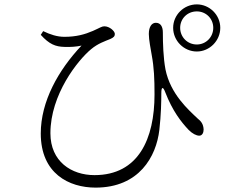

<svg xmlns="http://www.w3.org/2000/svg" viewBox="-20 -817 1040 876"><path d="M770 -690C770 -631 819 -582 878 -582C936 -582 985 -631 985 -690C985 -749 936 -797 878 -797C819 -797 770 -749 770 -690ZM802 -690C802 -732 835 -765 878 -765C920 -765 953 -732 953 -690C953 -648 920 -614 878 -614C835 -614 802 -648 802 -690ZM166 -658C205 -615 233 -604 274 -603C305 -602 329 -604 352 -609C246 -497 166 -354 166 -208C166 -25 295 39 416 39C615 39 693 -103 707 -224C715 -294 716 -354 716 -392C716 -422 724 -423 734 -396C767 -311 806 -261 841 -224C858 -207 876 -198 889 -198C903 -198 909 -212 909 -226C908 -252 896 -265 882 -276C840 -316 758 -387 735 -500C725 -554 723 -620 723 -669C723 -695 713 -713 691 -713C673 -713 659 -696 659 -662C659 -635 668 -592 672 -567C683 -508 685 -457 685 -386C685 -184 612 -18 411 -18C306 -18 210 -80 210 -209C210 -386 335 -542 395 -592C427 -619 459 -629 483 -639C499 -646 504 -652 504 -662C504 -675 480 -697 456 -697C444 -697 436 -690 404 -676C367 -660 328 -649 274 -649C241 -649 210 -659 177 -675Z"/></svg>

Font: Noto Serif CJK KR Light
Style: Regular
Weight: 300
Designer: Ryoko NISHIZUKA 西塚涼子 (kana & ideographs); Frank Grießhammer (Latin, Greek & Cyrillic); Wenlong ZHANG 张文龙 (bopomofo); San
Foundry: Adobe
Version: Version 2.001;hotconv 1.1.0;makeotfexe 2.6.0